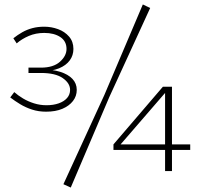

<svg xmlns="http://www.w3.org/2000/svg" viewBox="-20 -755 915 863"><path d="M187 -253Q153 -253 124 -262.5Q95 -272 71 -286.5Q47 -301 26 -317L44 -341Q61 -326 83.5 -312.5Q106 -299 133 -290.5Q160 -282 189 -282Q220 -282 244 -290.5Q268 -299 281.5 -314.5Q295 -330 295 -351Q295 -381 262 -404Q229 -427 164 -427H108V-451H164Q220 -451 249.5 -477.5Q279 -504 279 -535Q279 -570 251 -588.5Q223 -607 179 -607Q141 -607 109.5 -593.5Q78 -580 55 -560L40 -583Q59 -598 80 -610Q101 -622 125.5 -628.5Q150 -635 179 -635Q211 -635 241 -624Q271 -613 290.5 -590.5Q310 -568 310 -535Q310 -506 293.5 -483.5Q277 -461 245.5 -448Q214 -435 167 -435V-443Q216 -443 251 -432Q286 -421 305.5 -400.5Q325 -380 325 -351Q325 -323 308 -301Q291 -279 260.5 -266Q230 -253 187 -253ZM449 -328 622 -735 655 -719 471 -318 298 88 265 73ZM516 -99 490 -106 712 -365H746ZM490 -81V-106H835V-81ZM722 -365H753V14H722Z"/></svg>

Font: BioRhyme ExtraBold ExtraLight
Style: Regular
Weight: 250
Version: Version 1.600;gftools[0.9.33]